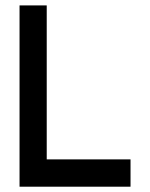

<svg xmlns="http://www.w3.org/2000/svg" viewBox="-20 -704 565 724"><path d="M156.2 -103H472.2V0H53.7V-683.6H156.2Z"/></svg>

Font: Anka/Coder Condensed
Style: Bold
Weight: 700
Width: 4
Monospace: yes
Version: Version 001.100